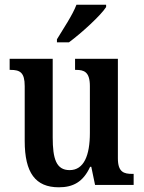

<svg xmlns="http://www.w3.org/2000/svg" viewBox="-20 -786 610 816"><path d="M222 -619V-606H273C327 -646 409 -721 431 -756V-766H305C288 -721 249 -664 222 -619ZM230 10C290 10 333 -12 363 -77H368L384 0H548V-47H542C507 -47 481 -54 481 -113V-536H299V-489H303C337 -489 362 -481 362 -420V-221C362 -126 337 -63 276 -63C219 -63 204 -111 204 -202V-536H21V-489H25C65 -489 85 -478 85 -420V-187C85 -51 131 10 230 10Z"/></svg>

Font: Noto Serif Georgian Condensed SemiBold
Style: Regular
Weight: 600
Width: 3
Designer: Monotype Design Team, Akaki Razmadze
Foundry: Google LLC
Version: Version 2.003